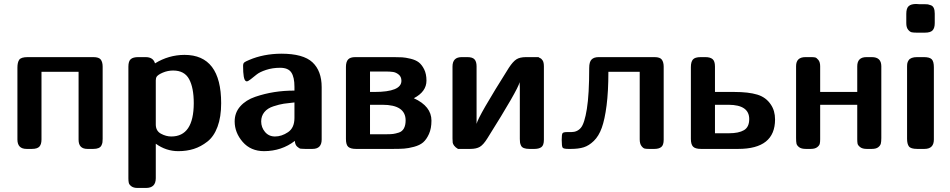

<svg xmlns="http://www.w3.org/2000/svg" viewBox="-20 -743 4741 958"><path d="M66.9 -46.9V-405.8Q66.9 -431.6 75.9 -444.8Q85 -458 118.2 -458H445.8Q473.6 -458 482.9 -445.6Q492.2 -433.1 492.2 -410.2V-50.8Q492.2 -39.6 491.2 -32.7Q490.2 -25.9 486.1 -17.3Q481.9 -8.8 471.9 -4.4Q461.9 0 445.8 0H416Q372.1 0 372.1 -45.9V-384.8H187V-46.9Q187 -22.9 176.5 -11.5Q166 0 139.2 0H112.8Q66.9 0 66.9 -46.9Z M620.6 147V-410.2Q620.6 -438 632.6 -448Q644.5 -458 669.4 -458H706.5Q744.6 -458 753.4 -426.8Q821.3 -468.8 900.4 -469.2Q1083.5 -469.2 1083.5 -228Q1083.5 -159.2 1065.4 -110.6Q1047.4 -62 1014.9 -36.6Q982.4 -11.2 947 0Q911.6 11.2 869.6 11.2Q808.6 11.2 757.3 -25.9V146Q757.3 194.8 708.5 194.8H666.5Q646.5 194.8 635.5 186.5Q624.5 178.2 622.6 169.2Q620.6 160.2 620.6 147ZM757.3 -122.1Q757.3 -89.8 783 -75.9Q808.6 -62 834.5 -62Q946.3 -62 946.8 -228Q946.8 -305.2 923.6 -348.1Q900.4 -391.1 843.8 -391.1Q816.9 -391.1 792.2 -380.6Q767.6 -370.1 760.7 -358.9Q757.8 -354 757.3 -341.8Z M1150.9 -137.2Q1150.9 -181.2 1179 -212.6Q1207 -244.1 1253.7 -260Q1300.3 -275.9 1348.1 -283.4Q1396 -291 1449.2 -291V-310.1Q1449.2 -357.9 1433.6 -381.3Q1418 -404.8 1377.9 -404.8Q1339.8 -404.8 1307.9 -394.3Q1275.9 -383.8 1260 -370.8Q1244.1 -357.9 1230.7 -347.4Q1217.3 -336.9 1210.9 -336.9Q1210 -336.9 1206.1 -338.9Q1192.9 -346.7 1192.9 -414.1Q1192.9 -426.3 1198.5 -431.2Q1204.1 -436 1223.1 -443.8Q1294.9 -474.6 1383.3 -475.1Q1493.2 -475.1 1539.1 -432.1Q1585 -389.2 1585 -308.1V-46.9Q1585 0 1539.1 0H1502Q1487.8 0 1480.5 -1Q1473.1 -2 1462.6 -11.5Q1452.1 -21 1451.2 -40Q1385.3 10.7 1297.9 11.2Q1231 11.2 1190.9 -34.9Q1150.9 -81.1 1150.9 -137.2ZM1283.2 -137.2Q1283.2 -107.4 1302.2 -84.7Q1321.3 -62 1352.1 -62Q1385.3 -62 1417.2 -83.5Q1449.2 -105 1449.2 -154.8V-231.9Q1418.5 -229 1396.2 -225.6Q1374 -222.2 1344.5 -212.6Q1314.9 -203.1 1299.1 -183.6Q1283.2 -164.1 1283.2 -137.2Z M1706.1 -49.8V-409.2Q1706.1 -434.1 1716.6 -446Q1727.1 -458 1752.9 -458H1944.8Q1970.7 -458 1986.8 -457Q2002.9 -456.1 2028.6 -450Q2054.2 -443.8 2069.6 -431.9Q2085 -419.9 2096.4 -397Q2107.9 -374 2107.9 -340.8Q2107.9 -285.6 2044.9 -252.9Q2132.8 -212.9 2132.8 -141.1Q2132.8 -102.1 2120.4 -74.5Q2107.9 -46.9 2091.1 -32.5Q2074.2 -18.1 2045.7 -10.5Q2017.1 -2.9 1996.1 -1.5Q1975.1 0 1941.9 0H1755.9Q1730 0 1718 -10Q1706.1 -20 1706.1 -49.8ZM1826.2 -73.2H1911.1Q1930.2 -73.2 1941.7 -74.7Q1953.1 -76.2 1970 -81.5Q1986.8 -86.9 1995.4 -102.5Q2003.9 -118.2 2003.9 -142.1Q2003.9 -220.2 1888.2 -220.2H1826.2ZM1826.2 -284.2H1848.1Q1982.9 -284.2 1982.9 -339.8Q1982.9 -359.9 1969.5 -370.8Q1956.1 -381.8 1940.9 -384Q1925.8 -386.2 1903.8 -386.2H1826.2Z M2237.8 -51.8V-411.1Q2237.8 -458 2283.7 -458H2312Q2337.9 -458 2347.9 -446.5Q2357.9 -435.1 2357.9 -412.1V-125Q2366.7 -163.1 2519 -404.8Q2539.1 -435.5 2556.4 -446.8Q2573.7 -458 2605 -458H2667Q2668 -456.1 2675 -453.1Q2682.1 -450.2 2688 -440.7Q2693.8 -431.2 2693.8 -411.1V-45.9Q2693.8 -18.1 2681.4 -9Q2668.9 0 2647 0H2621.1Q2605 0 2594.5 -3.9Q2584 -7.8 2579.8 -16.4Q2575.7 -24.9 2574.7 -32Q2573.7 -39.1 2573.7 -49.8V-304.2Q2573.7 -309.1 2573.2 -318.6Q2572.8 -328.1 2572.8 -333Q2564 -294.9 2412.1 -53.2Q2392.1 -21 2374.5 -10.5Q2356.9 0 2326.7 0H2265.1Q2252 -7.8 2245.8 -16.4Q2239.7 -24.9 2238.8 -31.2Q2237.8 -37.6 2237.8 -51.8Z M2782.7 -44.9Q2782.7 -71.8 2786.6 -77.9Q2790.5 -84 2809.6 -84H2830.6Q2860.4 -84 2878.4 -105.5Q2896.5 -127 2908.2 -199.5Q2919.9 -272 2919.9 -403.8Q2919.9 -434.6 2931.9 -446.3Q2943.8 -458 2966.8 -458H3245.6Q3273.4 -458 3282.5 -445.1Q3291.5 -432.1 3291.5 -410.2V-45.9Q3291.5 -19 3279.5 -9.5Q3267.6 0 3245.6 0H3217.8Q3205.6 0 3197.5 -1.5Q3189.5 -2.9 3180.7 -14.4Q3171.9 -25.9 3171.9 -47.9V-384.8H3015.6Q3015.6 -286.6 3006.6 -216.8Q2997.6 -147 2982.7 -105.5Q2967.8 -64 2943.1 -40Q2918.5 -16.1 2892.6 -8.1Q2866.7 0 2829.6 0H2815.9Q2792 0 2787.4 -6.3Q2782.7 -12.7 2782.7 -44.9Z M3427.2 -49.8V-408.2Q3427.2 -434.1 3437.3 -446Q3447.3 -458 3476.6 -458H3499.5Q3523.4 -458 3535.4 -448Q3547.4 -438 3547.4 -411.1V-284.2H3643.6Q3714.4 -284.2 3758.3 -271Q3802.2 -257.8 3826.2 -221.2Q3847.2 -190.4 3847.2 -147Q3847.2 0 3663.6 0H3477.5Q3448.7 0 3438 -11.5Q3427.2 -22.9 3427.2 -49.8ZM3547.4 -78.1H3617.2Q3666 -78.1 3692.1 -93.5Q3718.3 -108.9 3718.3 -148.9Q3718.3 -219.7 3615.2 -220.2H3547.4Z M3952.1 -54.2V-413.1Q3952.1 -458 3999 -458H4027.3Q4039.6 -458 4046.9 -456.5Q4054.2 -455.1 4063.2 -444.1Q4072.3 -433.1 4072.3 -412.1V-284.2H4257.3V-412.1Q4257.3 -458 4303.2 -458H4330.1Q4377 -458 4377.4 -413.1V-54.2Q4377.4 -36.1 4374.8 -26.1Q4372.1 -16.1 4361.6 -8.1Q4351.1 0 4330.1 0H4304.2Q4283.2 0 4271.7 -9Q4260.3 -18.1 4258.8 -26.6Q4257.3 -35.2 4257.3 -47.9V-220.2H4072.3V-47.9Q4072.3 -34.7 4070.3 -25.9Q4068.4 -17.1 4057.4 -8.5Q4046.4 0 4025.4 0H4000.5Q3978.5 0 3967.3 -8.5Q3956.1 -17.1 3954.1 -26.6Q3952.1 -36.1 3952.1 -54.2Z M4502 -627.9V-673.8Q4502 -701.7 4513.9 -712.4Q4525.9 -723.1 4550.8 -723.1Q4553.7 -723.1 4557.9 -722.7Q4562 -722.2 4564.9 -722.2H4591.8Q4604 -722.2 4609.9 -721.2Q4615.7 -720.2 4625.2 -716.6Q4634.8 -712.9 4639.4 -702.4Q4644 -691.9 4644 -674.8V-627.9Q4644 -603 4633.3 -591.6Q4622.6 -580.1 4595.7 -580.1H4552.7Q4537.6 -580.1 4528.8 -582Q4520 -584 4511 -595Q4502 -606 4502 -627.9ZM4505.9 -50.8V-411.1Q4505.9 -420.9 4507.3 -428Q4508.8 -435.1 4513.9 -442.6Q4519 -450.2 4529.5 -454.1Q4540 -458 4555.7 -458H4589.8Q4618.7 -458 4629.2 -447Q4639.6 -436 4639.6 -407.2V-46.9Q4639.6 0 4592.8 0H4556.6Q4524.4 0 4515.1 -12.5Q4505.9 -24.9 4505.9 -50.8Z"/></svg>

Font: CMU Sans Serif
Style: Bold
Weight: 700
Version: Version 0.7.0